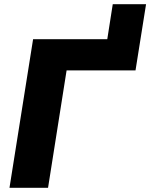

<svg xmlns="http://www.w3.org/2000/svg" viewBox="-20 -891 713 911"><path d="M25 0 137 -705H489L515 -871H673L623 -557H296L208 0Z"/></svg>

Font: Winston ExtraBold
Style: Italic
Weight: 800
Italic angle: -9°
Designer: Original fonts by Vernon Adams / Changes by Cristiano Sobral
Foundry: Original fonts by Vernon Adams / Changes by Cristiano Sobral
Version: Version 2.503;July 17, 2020;FontCreator 13.0.0.2655 64-bit